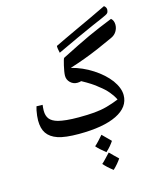

<svg xmlns="http://www.w3.org/2000/svg" viewBox="-148 -865 1030 1252"><g transform="rotate(-15 367.5 -239.0)"><path d="M303 0Q211 0 162 -16.5Q113 -33 90 -67Q68 -99 68 -154Q68 -167 70 -185.5Q72 -204 75.5 -221Q79 -238 82 -246L123 -245Q122 -235 121 -225.5Q120 -216 120 -206Q120 -171 136.5 -150Q153 -129 192 -118Q215 -112 249.5 -108.5Q284 -105 330 -105Q390 -105 436 -109Q482 -113 522 -124Q562 -135 604 -152Q592 -178 568.5 -206.5Q545 -235 510 -261Q492 -277 465.5 -294Q439 -311 406 -329Q394 -325 379 -325Q352 -325 332.5 -344Q313 -363 313 -390Q313 -401 316 -419.5Q319 -438 323.5 -457Q328 -476 332 -490Q336 -504 339 -505Q402 -537 448.5 -560Q495 -583 534 -601Q573 -619 612.5 -635.5Q652 -652 699 -671Q708 -663 712.5 -652Q717 -641 717 -627Q717 -603 704 -582Q691 -561 666 -550Q612 -525 563 -504Q514 -483 465.5 -465Q417 -447 363 -430Q438 -411 504.5 -368Q571 -325 611 -272Q650 -218 650 -170Q650 -89 559.5 -44.5Q469 0 303 0ZM319 -544Q315 -561 313.5 -571.5Q312 -582 312 -587Q312 -591 313 -592Q343 -606 379 -623.5Q415 -641 459 -661Q513 -686 568 -711.5Q623 -737 676 -763Q691 -752 691 -736Q690 -723 686 -716Q682 -709 669 -703Q659 -698 635.5 -687.5Q612 -677 574 -661Q524 -639 459.5 -609.5Q395 -580 319 -544ZM445 161Q424 144 409 130.5Q394 117 384 105Q399 92 413.5 76Q428 60 443 43Q455 56 499 99Q489 114 475.5 130Q462 146 445 161ZM461 285Q440 269 425 255Q410 241 399 228Q409 220 423.5 204.5Q438 189 459 167Q470 178 484 192Q498 206 515 222Q505 237 491.5 253Q478 269 461 285Z"/></g></svg>

Font: Noto Naskh Arabic SemiBold
Style: Regular
Weight: 600
Designer: Monotype Design Team, David Williams, Mohamad Dakak and Nizar Qandah
Foundry: Monotype Imaging Inc.
Version: Version 2.016